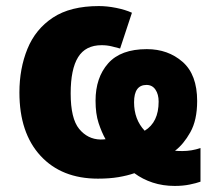

<svg xmlns="http://www.w3.org/2000/svg" viewBox="-20 -579 710 633"><path d="M306 -559Q333 -559 363 -553Q393 -547 415 -537L376 -419Q365 -422 349 -426Q333 -430 315 -430Q262 -430 237.5 -390.5Q213 -351 213 -271Q213 -188 241 -154Q269 -120 311 -119Q320 -119 328 -120Q315 -143 305 -173.5Q295 -204 295 -247Q295 -323 336.5 -370Q378 -417 464 -417Q534 -417 582 -375Q630 -333 630 -246Q630 -183 607.5 -143Q585 -103 557 -82Q567 -81 581 -81Q612 -81 641 -91V20Q627 25 605 29.5Q583 34 556 34Q517 34 483.5 23Q450 12 423 -8Q400 0 370.5 5Q341 10 303 10Q183 10 113.5 -65.5Q44 -141 44 -274Q44 -353 70.5 -418Q97 -483 154.5 -521Q212 -559 306 -559ZM463 -299Q422 -299 422 -242Q422 -185 457 -148Q503 -176 503 -244Q503 -268 492.5 -283.5Q482 -299 463 -299Z"/></svg>

Font: Noto Sans ExtraBold
Style: Regular
Weight: 800
Designer: Monotype Design Team
Foundry: Monotype Imaging Inc.
Version: Version 2.007